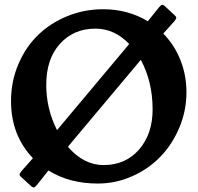

<svg xmlns="http://www.w3.org/2000/svg" viewBox="-20 -759 841 817"><path d="M26.9 -329.1Q26.9 -412.6 58.1 -485.8Q89.4 -559.1 142.1 -610.1Q194.8 -661.1 266.8 -690.4Q338.9 -719.7 418.5 -719.7Q524.9 -719.7 608.9 -668.5Q644 -712.9 656.7 -728Q664.1 -736.3 668 -738Q671.9 -739.7 678.7 -735.4L725.6 -691.9Q731 -686.5 730 -682.1Q729 -677.7 722.2 -668.9Q720.2 -666.5 674.8 -616.2Q722.2 -567.9 747.8 -503.4Q773.4 -439 773.4 -366.2Q773.4 -289.1 743.9 -217.8Q714.4 -146.5 664.1 -93.8Q613.8 -41 543.5 -9.5Q473.1 22 396 22Q274.9 22 186 -33.7Q173.3 -17.6 158.4 1.5Q143.6 20.5 137.2 27.8Q130.4 36.1 126.2 38.1Q122.1 40 115.2 35.6L67.9 -7.8Q62.5 -13.2 63.5 -17.6Q64.5 -22 71.3 -30.8Q76.7 -37.1 92 -54.2Q107.4 -71.3 120.1 -85.9Q26.9 -183.1 26.9 -329.1ZM176.8 -397.5Q176.8 -295.9 222.7 -205.1L224.1 -207L499.5 -535.6Q525.9 -566.9 529.8 -571.8Q466.8 -637.2 386.2 -637.2Q293.9 -637.2 235.4 -573Q176.8 -508.8 176.8 -397.5ZM284.2 -152.8Q281.7 -149.9 276.6 -143.6Q271.5 -137.2 269 -134.3Q336.4 -56.6 420.9 -56.6Q514.2 -56.6 571.8 -122.8Q629.4 -189 629.4 -293.5Q629.4 -411.6 579.1 -504.4Q568.8 -491.2 559.6 -481Z"/></svg>

Font: Cooper* SemiBold
Style: Regular
Weight: 600
Designer: Owen Earl
Foundry: indestructible type*
Version: Version 0.001